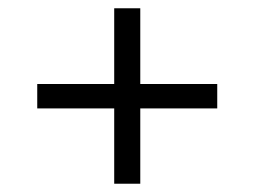

<svg xmlns="http://www.w3.org/2000/svg" viewBox="-20 -582 615 464"><path d="M256 -138H319V-320H505V-379H319V-562H256V-379H70V-320H256Z"/></svg>

Font: Chess Sans
Style: Regular
Weight: 400
Designer: Wolf Bōese
Foundry: Wolf Bōese
Version: Version 7.223;Glyphs 3.3 (3306)